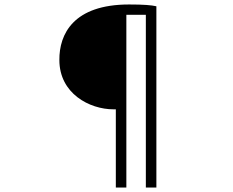

<svg xmlns="http://www.w3.org/2000/svg" viewBox="-20 -779 1040 857"><path d="M497 58H544V-713H631V58H678V-751C656 -756 622 -759 556 -759C307 -759 244 -626 245 -511C245 -362 379 -291 487 -291H497Z"/></svg>

Font: Noto Sans CJK KR Light
Style: Regular
Weight: 300
Designer: Ryoko NISHIZUKA (kana & ideographs); Paul D. Hunt (Latin, Greek & Cyrillic); Wenlong ZHANG (bopomofo); Sandoll Communica
Foundry: Adobe Systems Incorporated
Version: Version 1.004;PS 1.004;hotconv 1.0.82;makeotf.lib2.5.63406